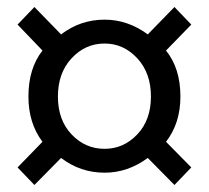

<svg xmlns="http://www.w3.org/2000/svg" viewBox="-20 -642 595 547"><path d="M477 -115 401 -192Q344 -150 278 -150Q209 -150 154 -192L78 -115L30 -165L101 -238Q61 -291 61 -367Q61 -447 101 -498L30 -572L78 -622L154 -544Q209 -586 278 -586Q344 -586 401 -544L477 -622L525 -572L453 -498Q494 -447 494 -367Q494 -291 453 -238L525 -165ZM278 -218Q332 -218 371 -259Q410 -300 410 -367Q410 -434 371 -476Q332 -518 278 -518Q223 -518 184 -476Q145 -434 145 -367Q145 -300 184 -259Q223 -218 278 -218Z"/></svg>

Font: Source Han Sans & Saira Hybrid
Style: Regular
Weight: 400
Designer: Ryoko NISHIZUKA 西塚涼子 (kana & ideographs); Paul D. Hunt (Latin, Greek & Cyrillic); Wenlong ZHANG 张文龙 (bopomofo); Sandoll 
Foundry: Adobe Systems Incorporated
Version: Version 1.00;August 2, 2021;FontCreator 13.0.0.2675 64-bit